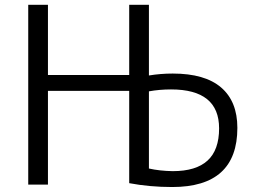

<svg xmlns="http://www.w3.org/2000/svg" viewBox="-20 -750 1040 780"><path d="M504.9 -380.9H174.8V0H94.7V-730.5H174.8V-445.3H504.9V-730.5H585V-443.4Q632.8 -451.2 681.6 -451.2Q812.5 -451.2 878.4 -394.5Q944.3 -337.9 944.3 -230.5Q944.3 9.8 679.7 9.8Q587.9 9.8 504.9 -5.9ZM585 -378.9V-65.4Q627.9 -55.7 681.6 -54.7Q776.4 -54.7 823.2 -97.7Q870.1 -140.6 870.1 -228.5Q870.1 -386.7 674.8 -386.7Q627.9 -386.7 585 -378.9Z"/></svg>

Font: Gen Shin Gothic Monospace Normal
Style: Regular
Weight: 350
Designer: [Source Han Sans]
Ryoko NISHIZUKA  (kana & ideographs); Paul D. Hunt (Latin, Greek & Cyrillic); Wenlong ZHANG  (bopomofo
Version: Version 1.002.20150607